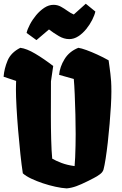

<svg xmlns="http://www.w3.org/2000/svg" viewBox="-22 -1017 664 1047"><path d="M341.8 10.3Q314.5 8.8 280 1.2Q245.6 -6.3 211.2 -17.8Q176.8 -29.3 147.7 -43.2Q118.7 -57.1 102.5 -71.8Q95.7 -115.7 89.1 -177.7Q82.5 -239.7 76.9 -306.4Q71.3 -373 68.1 -431.9Q64.9 -490.7 64.9 -527.8Q64.9 -537.6 65.2 -550Q65.4 -562.5 65.9 -575.7L-2.4 -598.6Q1 -642.6 19.3 -686.5Q37.6 -730.5 88.9 -756.3Q123.5 -752 170.4 -724.1Q217.3 -696.3 268.1 -657.2V-656.7L255.9 -573.2L255.4 -383.8Q255.4 -320.3 257.1 -256.8Q258.8 -193.4 262.7 -151.9Q282.7 -140.1 313.5 -128.4Q344.2 -116.7 384.8 -111.3Q386.7 -129.4 387.9 -159.4Q389.2 -189.5 389.9 -223.1Q390.6 -256.8 390.6 -286.1Q390.6 -334 389.2 -391.8Q387.7 -449.7 385.5 -502.4Q383.3 -555.2 380.4 -586.4L300.3 -608.9Q304.2 -652.8 330.1 -694.8Q356 -736.8 405.3 -756.3Q421.9 -753.9 449.5 -743.9Q477.1 -733.9 509 -719.2Q541 -704.6 570.3 -688Q574.2 -657.7 576.2 -644.8Q578.1 -631.8 580.1 -613.8Q582.5 -594.2 584 -572.3Q585.4 -550.3 585.4 -517.6Q585.4 -485.4 582.8 -439.2Q580.1 -393.1 575.7 -341.1Q571.3 -289.1 565.7 -239.7Q560.1 -190.4 554 -151.6Q547.9 -112.8 542.5 -92.8Q538.6 -78.6 523.2 -66.9Q507.8 -55.2 488.8 -45.7Q469.7 -36.1 454.6 -28.3Q420.4 -11.2 394.3 -1.7Q368.2 7.8 341.8 10.3ZM176.8 -798.3 123 -837.4Q127.4 -857.4 141.1 -883.5Q154.8 -909.7 175 -934.1Q195.3 -958.5 219.7 -974.6Q244.1 -990.7 270 -990.7Q291.5 -990.7 309.8 -980.7Q328.1 -970.7 345.2 -958.3Q362.3 -945.8 380.4 -938L445.8 -996.6L498 -954.1Q493.7 -934.1 480.7 -908.4Q467.8 -882.8 448.5 -858.9Q429.2 -835 405.3 -819.3Q381.3 -803.7 355.5 -803.7Q327.1 -803.7 298.8 -820.3Q270.5 -836.9 245.1 -856.4Z"/></svg>

Font: Fruktur
Style: Regular
Weight: 400
Designer: Viktoriya Grabowska, Eben Sorkin
Foundry: Viktoriya Grabowska
Version: Version 1.008; ttfautohint (v1.8.4.7-5d5b)